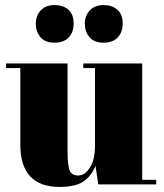

<svg xmlns="http://www.w3.org/2000/svg" viewBox="-20 -726 645 756"><path d="M595 0H367L356 -73Q340 -33 308.5 -11.5Q277 10 215 10Q60 10 60 -157V-458H4V-476H246V-133Q246 -73 254.5 -54Q263 -35 288.5 -35Q314 -35 334 -66Q354 -97 354 -152V-458H308V-476H540V-18H595ZM332 -580Q314 -602 314 -633Q314 -664 333.5 -685Q353 -706 387.5 -706Q422 -706 442.5 -687.5Q463 -669 463 -634Q463 -599 443.5 -578.5Q424 -558 387 -558Q350 -558 332 -580ZM139 -580Q121 -602 121 -633Q121 -664 140.5 -685Q160 -706 194.5 -706Q229 -706 249.5 -687.5Q270 -669 270 -634Q270 -599 250.5 -578.5Q231 -558 194 -558Q157 -558 139 -580Z"/></svg>

Font: Abril Fatface
Style: Regular
Weight: 400
Designer: Veronika Burian, Jos Scaglione
Foundry: TypeTogether
Version: Version 1.001